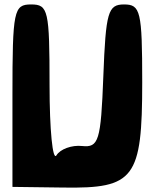

<svg xmlns="http://www.w3.org/2000/svg" viewBox="-20 -903 695 864"><path d="M36 -473V-62L265 -59C585 -54 620 -100 620 -533C620 -854 612 -883 538 -883C466 -883 456 -848 445 -560C434 -268 424 -238 349 -246C303 -251 251 -232 234 -204C217 -177 203 -319 203 -519C203 -857 197 -883 120 -883C42 -883 36 -856 36 -473Z"/></svg>

Font: Hussar Skorodowane
Style: Bold
Weight: 700
Foundry: Cannot Into Space Fonts
Version: Version 0.892